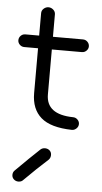

<svg xmlns="http://www.w3.org/2000/svg" viewBox="-55 -562 457 860"><g transform="rotate(5 173.0 -132.0)"><path d="M294 -340H159V-138Q159 -48 280 -46Q292 -46 300.5 -37.5Q309 -29 309 -18Q309 -6 300 2.5Q291 11 280 11Q184 9 140.5 -29Q97 -67 97 -138V-340H35Q23 -340 14.5 -348.5Q6 -357 6 -368Q6 -380 14.5 -388.5Q23 -397 35 -397H97V-498Q97 -510 106.5 -518.5Q116 -527 128 -527Q140 -527 149.5 -518.5Q159 -510 159 -498V-397H294Q306 -397 314.5 -388.5Q323 -380 323 -368Q323 -357 314.5 -348.5Q306 -340 294 -340ZM40 215Q104 151 147 111Q156 103 168.5 103.5Q181 104 189 112Q197 120 196.5 132.5Q196 145 188 153Q140 196 82 254Q75 262 62.5 262.5Q50 263 41 255Q32 247 32 235Q32 223 40 215Z"/></g></svg>

Font: Hoogli Medium
Style: Regular
Weight: 500
Designer: Anand Singh Naorem
Foundry: Brand New Type
Version: Version 1.00 b007